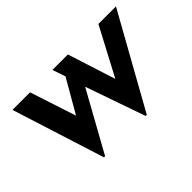

<svg xmlns="http://www.w3.org/2000/svg" viewBox="-82 -630 850 850"><g transform="rotate(-45 343.0 -205.0)"><path d="M686 -423 443 13H436L338 -268L183 12H176L38 -423H148L219 -206L309 -362L288 -423H385L457 -198L576 -423Z"/></g></svg>

Font: Josefin Sans SemiBold
Style: Italic
Weight: 600
Italic angle: -7°
Designer: Santiago Orozco
Foundry: Typemade
Version: Version 2.000